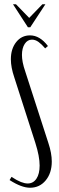

<svg xmlns="http://www.w3.org/2000/svg" viewBox="-20 -873 276 901"><path d="M166 -96Q166 -139 146 -202L47 -510Q31 -557 31 -595Q31 -644 56 -675.5Q81 -707 121 -707Q167 -707 205 -657L192 -646Q176 -665 161 -676Q146 -687 130 -687Q109 -687 96 -667Q83 -647 83 -615Q83 -600 86.5 -581Q90 -562 100 -533L207 -202Q223 -154 223 -115Q223 -61 194.5 -26.5Q166 8 121 8Q81 8 25 -28L34 -43Q60 -26 78 -19Q96 -12 110 -12Q136 -12 151 -34.5Q166 -57 166 -96ZM55 -853 117 -789 179 -853H193L122 -745H111L41 -853Z"/></svg>

Font: Moniqa Cond Heading
Style: Regular
Weight: 400
Width: 3
Designer: Rajesh Rajput
Foundry: Rajesh Rajput
Version: Version 1.000